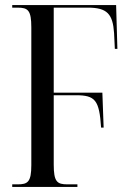

<svg xmlns="http://www.w3.org/2000/svg" viewBox="-20 -734 513 754"><path d="M28 0H284V-10H245C204 -10 191 -20 191 -88V-360H278C354 -360 370 -341 377 -233H387L382 -370H191V-704H325C401 -704 423 -679 428 -604L431 -542H441L436 -714H28V-704H49C90 -704 103 -694 103 -626V-86C103 -19 89 -10 49 -10H28Z"/></svg>

Font: Noto Serif Display ExtraCondensed
Style: Regular
Weight: 400
Width: 2
Designer: Monotype Design Team
Foundry: Monotype Imaging Inc.
Version: Version 2.009